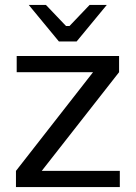

<svg xmlns="http://www.w3.org/2000/svg" viewBox="-20 -762 554 782"><path d="M45 -66 359 -468H48V-534H465V-468L150 -66H468V0H45ZM292 -593H220L97 -742H167L249 -656H263L345 -742H415Z"/></svg>

Font: Mozilla Text BETA
Style: Regular
Weight: 400
Designer: Studio DRAMA
Foundry: Studio DRAMA
Version: Version 0.100